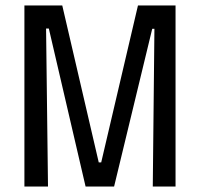

<svg xmlns="http://www.w3.org/2000/svg" viewBox="-20 -680 729 700"><path d="M69 0V-660H207L340 -88H349L483 -660H620V0H537L543 -575H535L396 0H292L158 -576H148L155 0Z"/></svg>

Font: Bricolage Grotesque 12pt Condensed
Style: Regular
Weight: 400
Width: 3
Designer: Mathieu Triay
Foundry: Atelier Triay
Version: Version 1.001; ttfautohint (v1.8.4.7-5d5b);gftools[0.9.33.de